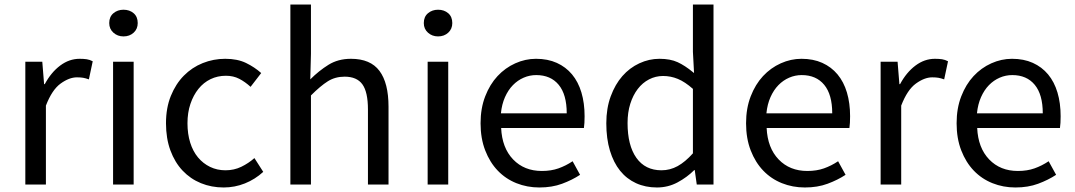

<svg xmlns="http://www.w3.org/2000/svg" viewBox="-20 -816 4753 849"><path d="M92 -543H167L175 -444H178Q206 -496 246 -526Q286 -556 332 -556Q350 -556 363.5 -554Q377 -552 390 -545L373 -465Q359 -470 348 -472Q337 -474 320 -474Q286 -474 248 -446.5Q210 -419 183 -349V0H92Z M480 -543H571V0H480ZM526 -655Q500 -655 481.5 -671.5Q463 -688 463 -714Q463 -742 481.5 -757.5Q500 -773 526 -773Q553 -773 571 -757.5Q589 -742 589 -714Q589 -688 571 -671.5Q553 -655 526 -655Z M969 13Q915 13 868.5 -6Q822 -25 787.5 -61.5Q753 -98 733.5 -151Q714 -204 714 -271Q714 -339 735.5 -392Q757 -445 793 -481.5Q829 -518 876.5 -537Q924 -556 976 -556Q1030 -556 1068 -537.5Q1106 -519 1135 -493L1088 -432Q1064 -454 1038 -467.5Q1012 -481 979 -481Q942 -481 911 -466Q880 -451 857.5 -423Q835 -395 822 -356.5Q809 -318 809 -271Q809 -224 821 -185.5Q833 -147 855.5 -120Q878 -93 909 -78Q940 -63 977 -63Q1015 -63 1047 -78.5Q1079 -94 1105 -117L1144 -56Q1108 -23 1063 -5Q1018 13 969 13Z M1264 -796H1355V-578L1352 -465Q1390 -503 1432.5 -529.5Q1475 -556 1532 -556Q1618 -556 1658 -502.5Q1698 -449 1698 -344V0H1607V-332Q1607 -409 1582.5 -443Q1558 -477 1504 -477Q1462 -477 1429.5 -456.5Q1397 -436 1355 -394V0H1264Z M1871 -543H1962V0H1871ZM1917 -655Q1891 -655 1872.5 -671.5Q1854 -688 1854 -714Q1854 -742 1872.5 -757.5Q1891 -773 1917 -773Q1944 -773 1962 -757.5Q1980 -742 1980 -714Q1980 -688 1962 -671.5Q1944 -655 1917 -655Z M2365 13Q2311 13 2263.5 -6Q2216 -25 2181 -61.5Q2146 -98 2125.5 -151Q2105 -204 2105 -271Q2105 -337 2125.5 -390Q2146 -443 2180 -479.5Q2214 -516 2258.5 -536Q2303 -556 2350 -556Q2402 -556 2442 -538Q2482 -520 2509.5 -487Q2537 -454 2551 -407Q2565 -360 2565 -302Q2565 -270 2562 -250H2196Q2200 -162 2249 -111Q2298 -60 2376 -60Q2417 -60 2449.5 -71.5Q2482 -83 2512 -103L2545 -43Q2510 -20 2465.5 -3.5Q2421 13 2365 13ZM2486 -315Q2486 -398 2450.5 -441Q2415 -484 2351 -484Q2322 -484 2295.5 -472.5Q2269 -461 2248 -439.5Q2227 -418 2213 -386.5Q2199 -355 2195 -315Z M2661 -271Q2661 -337 2680.5 -390Q2700 -443 2732 -479.5Q2764 -516 2807 -536Q2850 -556 2896 -556Q2944 -556 2976.5 -541Q3009 -526 3044 -497Q3046 -496 3046.5 -495Q3047 -494 3049 -493L3044 -587V-796H3135V0H3061L3052 -64H3050Q3018 -32 2976 -9.5Q2934 13 2885 13Q2834 13 2792.5 -6Q2751 -25 2722 -61Q2693 -97 2677 -150Q2661 -203 2661 -271ZM2755 -272Q2755 -173 2794 -118Q2833 -63 2905 -63Q2943 -63 2976.5 -81.5Q3010 -100 3044 -138V-423Q3009 -454 2977.5 -467Q2946 -480 2912 -480Q2879 -480 2850 -465Q2821 -450 2800 -422.5Q2779 -395 2767 -357Q2755 -319 2755 -272Z M3539 13Q3485 13 3437.5 -6Q3390 -25 3355 -61.5Q3320 -98 3299.5 -151Q3279 -204 3279 -271Q3279 -337 3299.5 -390Q3320 -443 3354 -479.5Q3388 -516 3432.5 -536Q3477 -556 3524 -556Q3576 -556 3616 -538Q3656 -520 3683.5 -487Q3711 -454 3725 -407Q3739 -360 3739 -302Q3739 -270 3736 -250H3370Q3374 -162 3423 -111Q3472 -60 3550 -60Q3591 -60 3623.5 -71.5Q3656 -83 3686 -103L3719 -43Q3684 -20 3639.5 -3.5Q3595 13 3539 13ZM3660 -315Q3660 -398 3624.5 -441Q3589 -484 3525 -484Q3496 -484 3469.5 -472.5Q3443 -461 3422 -439.5Q3401 -418 3387 -386.5Q3373 -355 3369 -315Z M3874 -543H3949L3957 -444H3960Q3988 -496 4028 -526Q4068 -556 4114 -556Q4132 -556 4145.5 -554Q4159 -552 4172 -545L4155 -465Q4141 -470 4130 -472Q4119 -474 4102 -474Q4068 -474 4030 -446.5Q3992 -419 3965 -349V0H3874Z M4470 13Q4416 13 4368.5 -6Q4321 -25 4286 -61.5Q4251 -98 4230.5 -151Q4210 -204 4210 -271Q4210 -337 4230.5 -390Q4251 -443 4285 -479.5Q4319 -516 4363.5 -536Q4408 -556 4455 -556Q4507 -556 4547 -538Q4587 -520 4614.5 -487Q4642 -454 4656 -407Q4670 -360 4670 -302Q4670 -270 4667 -250H4301Q4305 -162 4354 -111Q4403 -60 4481 -60Q4522 -60 4554.5 -71.5Q4587 -83 4617 -103L4650 -43Q4615 -20 4570.5 -3.5Q4526 13 4470 13ZM4591 -315Q4591 -398 4555.5 -441Q4520 -484 4456 -484Q4427 -484 4400.5 -472.5Q4374 -461 4353 -439.5Q4332 -418 4318 -386.5Q4304 -355 4300 -315Z"/></svg>

Font: Kinto Sans
Style: Regular
Weight: 400
Designer: Authors: Ryoko NISHIZUKA  (kana & ideographs); Paul D. Hunt (Latin, Greek & Cyrillic); Wenlong ZHANG  (bopomofo); Sandol
Foundry: Adobe Systems Incorporated, ookami Inc.
Version: Version 0.001